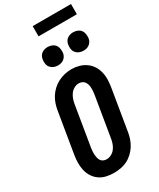

<svg xmlns="http://www.w3.org/2000/svg" viewBox="-277 -1212 1077 1302"><g transform="rotate(-30 262.0 -561.0)"><path d="M205 8Q175 8 146 1.5Q117 -5 93.5 -21.5Q70 -38 54.5 -62Q39 -86 32.5 -114.5Q26 -143 26.5 -173.5Q27 -204 32 -234L84 -548Q88 -574 96.5 -599.5Q105 -625 120 -648.5Q135 -672 156 -691Q177 -710 201.5 -722Q226 -734 252 -740Q278 -746 305 -746Q335 -746 363.5 -738Q392 -730 415.5 -713.5Q439 -697 454.5 -673Q470 -649 477 -620.5Q484 -592 483 -561.5Q482 -531 477 -501L425 -187Q421 -161 412.5 -135.5Q404 -110 389.5 -87Q375 -64 354 -44.5Q333 -25 308.5 -13Q284 -1 257.5 3.5Q231 8 205 8ZM208 -97Q227 -97 245 -106.5Q263 -116 275 -132Q287 -148 293.5 -166.5Q300 -185 303 -204L355 -518Q357 -531 358 -544.5Q359 -558 358.5 -571Q358 -584 354.5 -596Q351 -608 343.5 -618Q336 -628 324.5 -633Q313 -638 299 -638Q281 -638 263 -628Q245 -618 233.5 -602Q222 -586 215.5 -567.5Q209 -549 206 -531L154 -217Q152 -204 151 -190.5Q150 -177 151 -164.5Q152 -152 155 -139.5Q158 -127 165 -117Q172 -107 183.5 -102Q195 -97 208 -97ZM440 -813Q423 -813 407.5 -819.5Q392 -826 382 -838.5Q372 -851 369.5 -868Q367 -885 370 -902Q372 -914 378 -925Q384 -936 394.5 -943.5Q405 -951 417 -954Q429 -957 440 -957Q457 -957 473 -950.5Q489 -944 498.5 -931.5Q508 -919 510.5 -902Q513 -885 511 -868Q509 -856 502.5 -845Q496 -834 486 -826.5Q476 -819 464 -816Q452 -813 440 -813ZM240 -813Q223 -813 207.5 -819.5Q192 -826 182 -838.5Q172 -851 169.5 -868Q167 -885 170 -902Q172 -914 178 -925Q184 -936 194.5 -943.5Q205 -951 217 -954Q229 -957 240 -957Q257 -957 273 -950.5Q289 -944 298.5 -931.5Q308 -919 310.5 -902Q313 -885 311 -868Q309 -856 302.5 -845Q296 -834 286 -826.5Q276 -819 264 -816Q252 -813 240 -813ZM224 -1050V-1130H524V-1050Z"/></g></svg>

Font: Iosevka Curly XBdObl
Style: Regular
Weight: 800
Italic angle: -9°
Monospace: yes
Designer: Belleve Invis
Foundry: Belleve Invis
Version: Version 11.1.0; ttfautohint (v1.8.3)